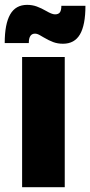

<svg xmlns="http://www.w3.org/2000/svg" viewBox="-24 -778 375 798"><path d="M0 0ZM67.9 -541H245.1V0H67.9ZM237.8 -596.2Q215.8 -596.2 197.3 -603Q178.7 -609.9 156.7 -623Q154.8 -624 142.8 -631.1Q130.9 -638.2 121.6 -638.2Q95.7 -638.2 95.7 -599.1H-4.4Q-4.4 -678.2 18.3 -718Q41 -757.8 88.9 -757.8Q109.9 -757.8 128.9 -751Q147.9 -744.1 168.9 -731.9Q178.7 -726.1 188.2 -722.2Q197.8 -718.3 204.6 -718.3Q218.8 -718.3 224.9 -726.6Q231 -734.9 231 -753.9H331.1Q331.1 -673.8 308.3 -635Q285.6 -596.2 237.8 -596.2Z"/></svg>

Font: Argentum Sans
Style: Bold
Weight: 700
Designer: Julieta Ulanovsky (Modified by Cristiano Sobral)
Foundry: Julieta Ulanovsky
Version: Version 1.000; ttfautohint (v1.5.65-e2d9)